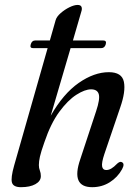

<svg xmlns="http://www.w3.org/2000/svg" viewBox="-20 -749 567 778"><path d="M104.5 -569Q109 -585 122.5 -585H182L205.5 -667.5Q209.5 -681.5 225.8 -695.8Q242 -710 261.2 -719.5Q280.5 -729 294.5 -729Q307 -729 310.2 -721.2Q313.5 -713.5 309.5 -702L275.5 -585H398.5Q413 -585 408.5 -569.5Q404 -554 390 -554H266L185.5 -280Q236.5 -369.5 299 -413Q361.5 -456.5 421 -456.5Q474 -456.5 482 -417.5Q490 -378.5 467 -313L403 -125Q391 -89 393.8 -74.5Q396.5 -60 410.5 -60Q420.5 -60 431 -66Q441.5 -72 455.5 -86.5Q466.5 -96 473.5 -92Q487 -86 474.5 -63Q456.5 -30.5 424.8 -10.5Q393 9.5 353.5 9.5Q266.5 9.5 305 -103L369.5 -298.5Q386 -348 380.2 -367.5Q374.5 -387 349 -387Q324 -387 289.5 -365Q255 -343 220.2 -295.8Q185.5 -248.5 160 -173Q146 -133.5 141.8 -114.2Q137.5 -95 137.5 -80Q137.5 -68 141.5 -58Q145.5 -48 145.5 -35.5Q145.5 -15 123.5 -2.8Q101.5 9.5 65 9.5Q34 9.5 28.5 -9.2Q23 -28 37.5 -79L173 -554H113.5Q100 -554 104.5 -569Z"/></svg>

Font: Fraunces 72pt Soft
Style: Italic
Weight: 400
Italic angle: -16°
Version: Version 1.000;[b76b70a41]